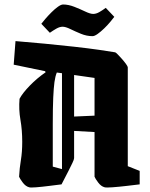

<svg xmlns="http://www.w3.org/2000/svg" viewBox="-20 -823 667 855"><path d="M67 -383Q80 -408 112.5 -441.5Q145 -475 183 -501L181 -506L41 -535L49 -640Q111 -635 179 -628.5Q247 -622 310 -615Q373 -608 421.5 -601Q470 -594 493 -590Q496 -589 504.5 -580.5Q513 -572 523.5 -560Q534 -548 541.5 -537.5Q549 -527 549 -523V-83L602 -62V-2Q577 1 543 5Q509 9 481 11Q453 13 446 11Q430 7 417 -10.5Q404 -28 401 -36V-235L310 -240V-119Q310 -113 302.5 -97.5Q295 -82 285 -62L254 -2Q229 1 198 5Q167 9 141.5 11Q116 13 110 11Q94 7 81 -10.5Q68 -28 65 -36Q67 -74 73 -110Q79 -146 79 -191Q79 -244 71 -289.5Q63 -335 67 -383ZM215 -81 256 -70V-497L233 -500Q226 -483 222.5 -457.5Q219 -432 217 -387.5Q215 -343 215 -269Q215 -195 215 -81ZM401 -476 310 -489V-304L401 -308ZM392 -662Q366 -662 340.5 -672.5Q315 -683 293.5 -693.5Q272 -704 259 -704Q246 -704 231 -695.5Q216 -687 202 -677L164 -717Q170 -725 182 -739Q194 -753 209 -768Q224 -783 238 -793Q252 -803 261 -803Q285 -803 311.5 -792.5Q338 -782 360 -771.5Q382 -761 395 -761Q408 -761 422 -769Q436 -777 451 -788L489 -748Q483 -740 471 -725.5Q459 -711 444 -696.5Q429 -682 415 -672Q401 -662 392 -662Z"/></svg>

Font: Grenze Gotisch ExtraBold
Style: Regular
Weight: 800
Designer: Renata Polastri
Foundry: Omnibus-Type
Version: Version 1.001